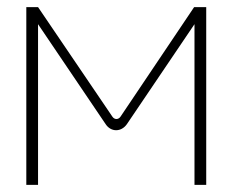

<svg xmlns="http://www.w3.org/2000/svg" viewBox="-20 -520 654 540"><path d="M54 -500V0H87V-452L277 -171C292 -148 321 -148 337 -171L527 -452V0H560V-500H526L319 -192C313 -183 302 -183 296 -192L87 -500Z"/></svg>

Font: LT Wave Text Thin
Style: Regular
Weight: 100
Designer: Daniel Lyons
Version: Version 2.5 (Glyphs App)